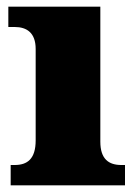

<svg xmlns="http://www.w3.org/2000/svg" viewBox="-20 -556 416 576"><path d="M12 0H355V-61H344C307 -61 281 -78 281 -131V-536H5V-475H24C60 -475 87 -458 87 -409V-135C87 -79 62 -61 24 -61H12Z"/></svg>

Font: Noto Serif Georgian Black
Style: Regular
Weight: 900
Designer: Monotype Design Team, Akaki Razmadze
Foundry: Google LLC
Version: Version 2.003